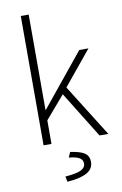

<svg xmlns="http://www.w3.org/2000/svg" viewBox="-101 -775 666 1051"><g transform="rotate(-10 232.0 -250.0)"><path d="M92 0V-719H136V-189H138L375 -480H426L270 -290L452 0H403L244 -257L136 -131V0ZM186 219 180 189Q245 184 269 171Q293 158 293 137Q293 114 272.5 103.5Q252 93 216 90L229 61Q286 69 309 85.5Q332 102 332 134Q332 173 295 193.5Q258 214 186 219Z"/></g></svg>

Font: Mada Light
Style: Regular
Weight: 300
Designer: Khaled Hosny
Version: Version 1.5